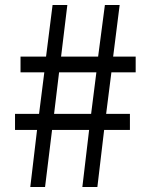

<svg xmlns="http://www.w3.org/2000/svg" viewBox="-20 -747 595 767"><path d="M101 0 128 -228H40V-292H136L157 -458H62V-521H164L190 -727H249L224 -521H372L399 -727H458L432 -521H522V-458H425L404 -292H499V-228H396L369 0H309L336 -228H188L160 0ZM196 -292H344L365 -458H216Z"/></svg>

Font: Source Han Sans SC
Style: Regular
Weight: 400
Designer: Ryoko NISHIZUKA 西塚涼子 (kana, bopomofo & ideographs); Paul D. Hunt (Latin, Greek & Cyrillic); Sandoll Communications 산돌커뮤니
Foundry: Adobe
Version: Version 2.002;hotconv 1.0.116;makeotfexe 2.5.65601; ttfautoh